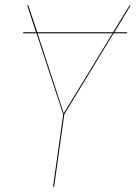

<svg xmlns="http://www.w3.org/2000/svg" viewBox="-20 -700 510 720"><path d="M409 -579H457L456 -575H406L221 -271L183 0H179L217 -271L117 -575H67V-579H115L82 -680H86L120 -579H404L466 -680H470ZM402 -575H121L219 -275Z"/></svg>

Font: Fira Sans Condensed Four
Style: Italic
Weight: 100
Width: 3
Italic angle: -8°
Designer: bBox Type GmbH & Carrois Corporate GbR & Edenspiekermann AG
Foundry: bBox Type GmbH & Carrois Corporate GbR & Edenspiekermann AG
Version: Version 4.301